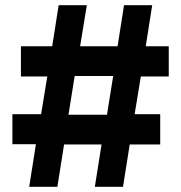

<svg xmlns="http://www.w3.org/2000/svg" viewBox="-20 -723 700 743"><path d="M93 0H202L228 -164H373L347 0H456L482 -164H600V-281H501L525 -427H633V-544H544L569 -703H460L435 -544H290L316 -703H207L182 -544H61V-427H163L139 -281H28V-165H119ZM418 -429 394 -279H245L269 -429Z"/></svg>

Font: Geom SemiBold
Style: Bold
Weight: 600
Version: Version 1.102